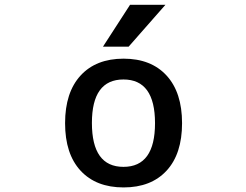

<svg xmlns="http://www.w3.org/2000/svg" viewBox="-20 -781 1040 811"><path d="M368.2 -261.7Q368.2 -76.2 501.5 -76.2Q634.8 -76.2 634.8 -260.7Q634.8 -445.3 501.5 -445.3Q368.2 -445.3 368.2 -261.7ZM678.7 -760.7 523.4 -584H415L529.3 -760.7ZM254.9 -260.7Q254.9 -390.6 320.3 -461.9Q385.7 -533.2 502 -533.2Q618.2 -533.2 683.6 -461.9Q749 -390.6 749 -260.7Q749 -130.9 683.6 -60.1Q618.2 10.7 502 10.7Q385.7 10.7 320.3 -60.1Q254.9 -130.9 254.9 -260.7Z"/></svg>

Font: Gen Shin Gothic Monospace Medium
Style: Regular
Weight: 500
Designer: [Source Han Sans]
Ryoko NISHIZUKA  (kana & ideographs); Paul D. Hunt (Latin, Greek & Cyrillic); Wenlong ZHANG  (bopomofo
Version: Version 1.002.20150607